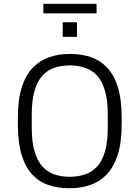

<svg xmlns="http://www.w3.org/2000/svg" viewBox="-20 -980 733 1010"><path d="M341 10Q286 10 237 -6Q188 -22 151.5 -60Q115 -98 94.5 -163Q74 -228 74 -326V-360Q74 -459 95.5 -524Q117 -589 155 -626.5Q193 -664 241.5 -680Q290 -696 343 -696H352Q408 -696 456.5 -680Q505 -664 542 -626Q579 -588 599.5 -523Q620 -458 620 -360V-326Q620 -227 598 -162Q576 -97 538.5 -59.5Q501 -22 452.5 -6Q404 10 350 10ZM347 -50Q388 -50 424.5 -61.5Q461 -73 488.5 -101.5Q516 -130 531.5 -181Q547 -232 547 -310V-376Q547 -454 531.5 -505Q516 -556 488.5 -584.5Q461 -613 424.5 -624.5Q388 -636 347 -636Q305 -636 269 -624.5Q233 -613 205.5 -584.5Q178 -556 162.5 -505Q147 -454 147 -376V-310Q147 -232 162.5 -181Q178 -130 205.5 -101.5Q233 -73 269 -61.5Q305 -50 347 -50ZM208 -910V-960H488V-910ZM310 -786V-863H385V-786Z"/></svg>

Font: Chivo Medium ExtraLight
Style: Regular
Weight: 250
Version: Version 2.002